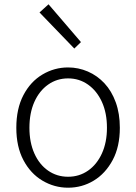

<svg xmlns="http://www.w3.org/2000/svg" viewBox="-20 -861 634 894"><path d="M297 13Q233 13 177.5 -20Q122 -53 89 -115.5Q56 -178 56 -266Q56 -355 89 -418Q122 -481 177.5 -514Q233 -547 297 -547Q345 -547 389 -528Q433 -509 466.5 -473Q500 -437 519 -384.5Q538 -332 538 -266Q538 -178 504.5 -115.5Q471 -53 416.5 -20Q362 13 297 13ZM297 -38Q349 -38 390 -66.5Q431 -95 454.5 -146.5Q478 -198 478 -266Q478 -335 454.5 -386.5Q431 -438 390 -467Q349 -496 297 -496Q245 -496 204 -467Q163 -438 140 -386.5Q117 -335 117 -266Q117 -198 140 -146.5Q163 -95 204 -66.5Q245 -38 297 -38ZM326 -635 164 -803 206 -841 357 -665Z"/></svg>

Font: Noto Sans KR Thin Light
Style: Regular
Weight: 300
Version: Version 2.004-H2;hotconv 1.0.118;makeotfexe 2.5.65603